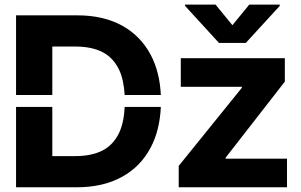

<svg xmlns="http://www.w3.org/2000/svg" viewBox="-20 -792 1273 812"><path d="M47.9 0V-339.8H201.2V-131.8H298.3Q367.7 -131.8 414.1 -155.8Q460 -179.7 484.4 -231.4Q504.4 -275.9 507.3 -339.8H660.2Q655.8 -241.2 617.7 -168.9Q574.7 -86.9 495.6 -43.9Q416 0 305.2 0ZM47.9 -390.1V-727.1H307.6Q417 -727.1 496.6 -683.6Q575.7 -639.6 618.2 -558.6Q655.8 -486.3 660.2 -390.1H507.3Q503.4 -454.1 484.4 -495.6Q460 -547.4 414.1 -571.3Q367.7 -595.2 298.8 -595.2H201.2V-390.1ZM735.8 0V-90.3L1002.9 -420.9V-424.8H744.6V-545.9H1184.6V-446.8L934.1 -125V-121.1H1193.8V0ZM762.7 -767.1V-772.5H891.6L962.9 -685.5L1034.2 -772.5H1163.1V-767.1L1019.5 -610.4H906.2Z"/></svg>

Font: Inter Tight Stencil
Style: Bold
Weight: 700
Designer: Rasmus Andersson
Foundry: rsms
Version: Version 3.004;Glyphs 3.1.2 (3151)